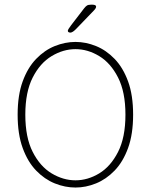

<svg xmlns="http://www.w3.org/2000/svg" viewBox="-20 -808 659 838"><path d="M309.5 10.5Q264 10.5 219.2 -7.5Q174.5 -25.5 137.8 -63.5Q101 -101.5 79 -162Q57 -222.5 57 -307.5Q57 -392.5 79 -452.8Q101 -513 137.8 -551Q174.5 -589 219.2 -607Q264 -625 309.5 -625Q354.5 -625 399 -607Q443.5 -589 480.2 -551Q517 -513 539 -452.8Q561 -392.5 561 -307.5Q561 -222.5 539 -162Q517 -101.5 480.2 -63.5Q443.5 -25.5 399 -7.5Q354.5 10.5 309.5 10.5ZM309.5 -21Q363 -21 413 -51.2Q463 -81.5 495.2 -144.8Q527.5 -208 527.5 -307.5Q527.5 -406.5 495.2 -469.8Q463 -533 413 -563.2Q363 -593.5 309.5 -593.5Q256 -593.5 205.5 -563.2Q155 -533 122.8 -469.8Q90.5 -406.5 90.5 -307.5Q90.5 -208 122.8 -144.8Q155 -81.5 205.5 -51.2Q256 -21 309.5 -21ZM286 -665.5Q284 -665.5 280 -667.2Q276 -669 276 -673.5Q276 -679 290.5 -698L347 -771.5Q354 -780.5 359.8 -784Q365.5 -787.5 376.5 -787.5H384.5Q390.5 -787.5 395 -785.5Q399.5 -783.5 399.5 -779Q399.5 -772.5 390.5 -763L314 -683.5Q306 -675 299 -670.2Q292 -665.5 286 -665.5Z"/></svg>

Font: Sono Monospace ExtraLight
Style: Regular
Weight: 250
Version: Version 2.112